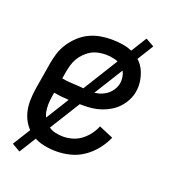

<svg xmlns="http://www.w3.org/2000/svg" viewBox="-121 -675 742 829"><g transform="rotate(20 250.0 -260.0)"><path d="M210 8Q181 8 152.5 2Q124 -4 101 -18Q78 -32 61.5 -54.5Q45 -77 37.5 -104Q30 -131 30.5 -160.5Q31 -190 36 -219L56 -339Q60 -364 68 -389Q76 -414 91 -436.5Q106 -459 126 -477.5Q146 -496 170 -507.5Q194 -519 219.5 -523.5Q245 -528 270 -528Q295 -528 319.5 -524.5Q344 -521 366 -511.5Q388 -502 405.5 -486Q423 -470 433 -448.5Q443 -427 447 -402.5Q451 -378 447 -353Q444 -333 434 -313Q424 -293 409 -276.5Q394 -260 375 -248.5Q356 -237 335.5 -230Q315 -223 294 -220.5Q273 -218 252 -218Q218 -218 183 -219.5Q148 -221 116 -227L113 -208Q110 -190 109.5 -171.5Q109 -153 112.5 -136Q116 -119 126 -104.5Q136 -90 149.5 -80Q163 -70 180.5 -66Q198 -62 217 -62Q237 -62 258.5 -68Q280 -74 298 -87.5Q316 -101 330 -119.5Q344 -138 352 -158L418 -130Q405 -100 383.5 -73Q362 -46 334 -27Q306 -8 274 0Q242 8 210 8ZM263 -285Q280 -285 297.5 -289.5Q315 -294 330.5 -304Q346 -314 356.5 -330Q367 -346 370 -363Q373 -384 367 -403.5Q361 -423 346 -435.5Q331 -448 311 -453Q291 -458 270 -458Q254 -458 236.5 -454.5Q219 -451 204 -442.5Q189 -434 176 -421Q163 -408 154 -392.5Q145 -377 140.5 -360.5Q136 -344 133 -328L128 -297Q143 -294 160.5 -292.5Q178 -291 195.5 -290.5Q213 -290 229.5 -287.5Q246 -285 263 -285ZM62 63 24 41 411 -583 450 -561Z"/></g></svg>

Font: Iosevka Custom
Style: Italic
Weight: 400
Italic angle: -9°
Monospace: yes
Designer: Belleve Invis
Foundry: Belleve Invis
Version: Version 30.3.3; ttfautohint (v1.8.3)